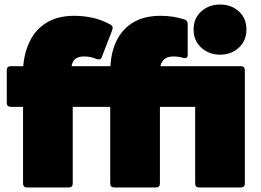

<svg xmlns="http://www.w3.org/2000/svg" viewBox="-20 -830 1154 850"><path d="M954 -588Q905 -588 871 -619Q837 -650 837 -699Q837 -749 871 -779.5Q905 -810 954 -810Q1004 -810 1037.5 -779.5Q1071 -749 1071 -699Q1071 -650 1037.5 -619Q1004 -588 954 -588ZM100 0Q82 0 82 -18V-357H28Q10 -357 10 -375V-519Q10 -537 28 -537H83Q88 -600 113.5 -650.5Q139 -701 187.5 -730.5Q236 -760 309 -760Q350 -760 391 -751Q432 -742 469 -721Q483 -713 477 -697L431 -578Q425 -562 407 -569Q382 -580 352 -580Q303 -580 297 -537H469Q472 -602 497.5 -652.5Q523 -703 571 -731.5Q619 -760 691 -760Q719 -760 745 -756Q771 -752 796 -744Q811 -740 811 -723V-588Q811 -568 790 -574Q771 -580 747 -580Q700 -580 690 -537H1046Q1064 -537 1064 -519V-18Q1064 0 1046 0H862Q844 0 844 -18V-357H688V-18Q688 0 670 0H486Q468 0 468 -18V-357H302V-18Q302 0 284 0Z"/></svg>

Font: LINE Seed Sans App Heavy
Style: Regular
Weight: 900
Designer: LINE VX Design & Dalton Maag Ltd & Sandoll Inc
Foundry: Dalton Maag Ltd
Version: Version 1.003